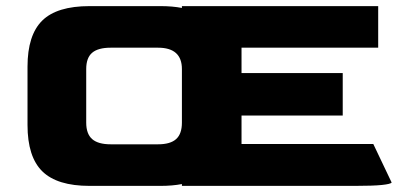

<svg xmlns="http://www.w3.org/2000/svg" viewBox="-20 -608 1321 628"><path d="M1261 -11Q1258 -6 1229 -3Q1200 0 1141 0H575V-6Q544 0 505 0H273Q167 0 118.5 -47.5Q70 -95 70 -199V-390Q70 -493 118 -540.5Q166 -588 273 -588H505Q544 -588 575 -582V-588H1217V-452H770V-369H1101V-230H770V-137H1201ZM575 -207V-382Q575 -452 497 -452H342Q301 -452 281.5 -435.5Q262 -419 262 -382V-207Q262 -170 281.5 -153Q301 -136 342 -136H497Q537 -136 556 -153Q575 -170 575 -207Z"/></svg>

Font: Gold Bold
Style: Regular
Weight: 400
Designer: jaiki
Version: Version 1.000